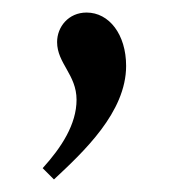

<svg xmlns="http://www.w3.org/2000/svg" viewBox="-20 -153 289 306"><path d="M48 115 66 133C113 89 181 26 181 -48C181 -98 154 -133 118 -133C89 -133 71 -110 71 -86C71 -52 102 -34 102 6C102 45 78 82 48 115Z"/></svg>

Font: erewhon
Style: Regular
Weight: 400
Version: Version 1.0.0